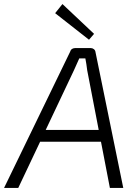

<svg xmlns="http://www.w3.org/2000/svg" viewBox="-47 -927 679 947"><path d="M400 -690Q409 -690 416 -684.5Q423 -679 424 -670L561 0H495L383 -581Q381 -596 379 -610.5Q377 -625 374 -639H344Q338 -625 331 -610Q324 -595 318 -581L43 0H-27L299 -672Q302 -682 309 -686Q316 -690 325 -690ZM482 -286 474 -228H124L132 -286ZM261 -907 417 -760 392 -731 225 -862Z"/></svg>

Font: Exo 2 Light
Style: Italic
Weight: 300
Italic angle: -8°
Designer: Natanael Gama
Foundry: Natanael Gama
Version: Version 2.010